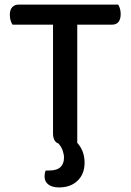

<svg xmlns="http://www.w3.org/2000/svg" viewBox="-20 -627 572 840"><path d="M318 -519V-2Q350 33 350 85Q350 134 319.5 163.5Q289 193 238 193Q209 193 192 180.5Q175 168 175 145Q175 139 176 132Q177 125 180 119H194Q229 119 244.5 104Q260 89 260 63Q260 49 254.5 32.5Q249 16 236 1Q212 -7 212 -44V-519H35Q30 -526 26.5 -537Q23 -548 23 -562Q23 -584 33.5 -595.5Q44 -607 62 -607H497Q501 -601 504.5 -590Q508 -579 508 -566Q508 -519 469 -519Z"/></svg>

Font: Baloo Chettan 2 Medium
Style: Regular
Weight: 500
Designer: Maithili Shingre, Unnati Kotecha and Ek Type
Foundry: Ek Type
Version: Version 1.640;hotconv 1.0.111;makeotfexe 2.5.65597; ttfautoh